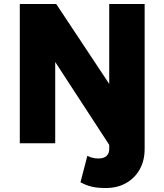

<svg xmlns="http://www.w3.org/2000/svg" viewBox="-20 -720 826 965"><path d="M538 22 257.5 -408.5V0H79.5V-700H262.5L538 -284.5ZM512 225Q470.5 225 442.2 218.5Q414 212 384.5 196L419 63.5Q432.5 70 445.8 73.2Q459 76.5 474.5 76.5Q502.5 76.5 515.8 63.5Q529 50.5 529 28.5V-700H707V28Q707 86.5 682.5 130.8Q658 175 614 200Q570 225 512 225Z"/></svg>

Font: Geologica Roman ExtraBold
Style: Regular
Weight: 800
Designer: Sindre Bremnes, Frode Helland
Foundry: Monokrom Skriftforlag AS
Version: Version 1.010;gftools[0.9.28]